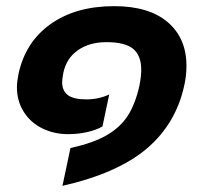

<svg xmlns="http://www.w3.org/2000/svg" viewBox="-20 -515 652 624"><path d="M209 -34Q283 -50 327.5 -76Q372 -102 396 -140Q420 -178 433 -236Q439 -266 439 -289Q439 -334 413 -356Q387 -378 326 -378Q271 -378 233.5 -352Q196 -326 186 -279Q182 -257 182 -248Q182 -220 200.5 -206Q219 -192 260 -192Q301 -192 335 -208L313 -104Q292 -92 262.5 -85.5Q233 -79 201 -79Q156 -79 118 -97.5Q80 -116 57.5 -151Q35 -186 35 -232Q35 -249 40 -274Q62 -378 144 -436.5Q226 -495 351 -495Q464 -495 525 -443Q586 -391 586 -301Q586 -269 579 -238Q552 -113 457.5 -32.5Q363 48 183 89Z"/></svg>

Font: Prompt Semibold
Style: Italic
Weight: 600
Italic angle: -12°
Designer: Katatrad Team
Foundry: CadsonDemak
Version: Version 1.000